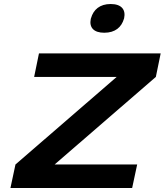

<svg xmlns="http://www.w3.org/2000/svg" viewBox="-20 -936 820 956"><path d="M780 -670H174L150 -553H561L57 -117L32 0H638L663 -117H252L756 -553ZM432 -842C423 -798 448 -773 499 -773C554 -773 585 -801 597 -842L598 -845C607 -887 586 -916 531 -916C477 -916 445 -888 433 -845Z"/></svg>

Font: LT Wave Bold
Style: Italic
Weight: 700
Designer: Daniel Lyons
Version: Version 2.5 (Glyphs App)